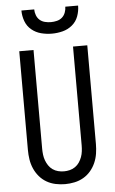

<svg xmlns="http://www.w3.org/2000/svg" viewBox="-63 -997 625 1046"><g transform="rotate(-5 250.0 -473.5)"><path d="M250 8Q224 8 198 2.5Q172 -3 149.5 -16Q127 -29 110 -49Q93 -69 82.5 -93Q72 -117 68 -143Q64 -169 64 -195V-735H142V-195Q142 -179 144 -162.5Q146 -146 151.5 -131Q157 -116 166 -102.5Q175 -89 188.5 -79.5Q202 -70 218 -66Q234 -62 250 -62Q266 -62 282 -66Q298 -70 311.5 -79.5Q325 -89 334 -102.5Q343 -116 348.5 -131Q354 -146 356 -162.5Q358 -179 358 -195V-735H436V-195Q436 -169 432 -143Q428 -117 417.5 -93Q407 -69 390 -49Q373 -29 350.5 -16Q328 -3 302 2.5Q276 8 250 8ZM250 -815Q220 -815 191 -822.5Q162 -830 139 -849Q116 -868 105.5 -896.5Q95 -925 95 -955H165Q165 -939 171 -923Q177 -907 189 -896.5Q201 -886 217.5 -882Q234 -878 250 -878Q266 -878 282.5 -882Q299 -886 311 -896.5Q323 -907 329 -923Q335 -939 335 -955H405Q405 -925 394.5 -896.5Q384 -868 361 -849Q338 -830 309 -822.5Q280 -815 250 -815Z"/></g></svg>

Font: Iosevka Term Curly
Style: Regular
Weight: 400
Designer: Belleve Invis
Foundry: Belleve Invis
Version: Version 32.3.0